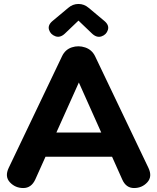

<svg xmlns="http://www.w3.org/2000/svg" viewBox="-20 -945 793 969"><path d="M158 -39Q138 4 97.5 4Q57 4 30 -25Q3 -54 24 -98L293 -661Q309 -695 342.5 -706Q376 -717 410 -705.5Q444 -694 460 -661L729 -98Q750 -54 723.5 -25Q697 4 656.5 4Q616 4 597 -39L359 -571H397ZM135 -154 196 -276H548L609 -154ZM308 -776Q284 -753 259.5 -762Q235 -771 227.5 -794.5Q220 -818 245 -839L324 -905Q347 -925 376 -925Q405 -925 428 -905L507 -839Q532 -818 524.5 -794Q517 -770 492.5 -761.5Q468 -753 444 -776L376 -841Z"/></svg>

Font: Nunito VF Beta Light
Style: Regular
Weight: 300
Designer: Vernon Adams
Foundry: newtypography
Version: Version 3.001